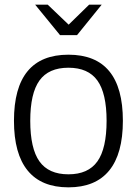

<svg xmlns="http://www.w3.org/2000/svg" viewBox="-20 -795 588 825"><path d="M40 -276Q40 -560 274 -560Q508 -560 508 -276Q508 -134 449 -62Q390 10 274 10Q158 10 99 -62Q40 -134 40 -276ZM438 -276Q438 -394 398.5 -449Q359 -504 274 -504Q189 -504 149.5 -449Q110 -394 110 -276Q110 -157 149.5 -101.5Q189 -46 274 -46Q359 -46 398.5 -101.5Q438 -157 438 -276ZM131 -775H185L275 -689L363 -775H417L311 -644H238Z"/></svg>

Font: Krub
Style: Regular
Weight: 400
Designer: Ekaluck Peanpanawate
Foundry: Cadson Demak Co.,Ltd.
Version: Version 1.000; ttfautohint (v1.6)